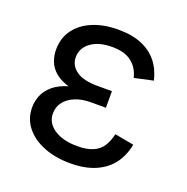

<svg xmlns="http://www.w3.org/2000/svg" viewBox="-105 -646 733 754"><g transform="rotate(20 261.0 -269.0)"><path d="M266.1 10.3Q204.1 10.3 155.3 -9Q106.4 -28.3 78.6 -63.5Q50.8 -98.6 50.8 -145.5Q50.8 -171.4 61 -196Q71.3 -220.7 94.7 -240.5Q118.2 -260.3 157.5 -272Q196.8 -283.7 254.9 -283.7H323.7V-242.7H261.7Q223.6 -242.7 195.3 -231Q167 -219.2 151.4 -198.7Q135.7 -178.2 135.7 -150.9Q135.7 -111.3 172.1 -86.9Q208.5 -62.5 269.5 -62.5Q309.1 -62.5 334.2 -73.5Q359.4 -84.5 373.3 -105.5Q387.2 -126.5 394 -157.7L474.1 -143.1Q465.3 -95.2 439 -60.8Q412.6 -26.4 369.4 -8.1Q326.2 10.3 266.1 10.3ZM256.3 -259.8Q199.2 -259.8 161.1 -270.5Q123 -281.2 101.3 -299.8Q79.6 -318.4 70.6 -341.8Q61.5 -365.2 61.5 -390.1Q61.5 -439 87.4 -474.4Q113.3 -509.8 159.4 -528.8Q205.6 -547.9 265.6 -547.9Q322.8 -547.9 363.3 -531Q403.8 -514.2 429 -482.9Q454.1 -451.7 464.4 -407.2L386.2 -390.1Q376.5 -430.2 347.4 -452.9Q318.4 -475.6 265.6 -475.6Q210.4 -475.6 177.5 -451.7Q144.5 -427.7 144.5 -389.2Q144.5 -355 174.1 -333.5Q203.6 -312 263.2 -312H323.7V-259.8Z"/></g></svg>

Font: V-Inter
Style: Regular-375
Weight: 375
Designer: Rasmus Andersson
Foundry: rsms
Version: Version 4.000;git-4146feb